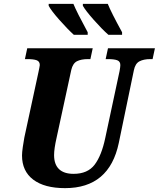

<svg xmlns="http://www.w3.org/2000/svg" viewBox="-20 -964 822 994"><path d="M94 -159Q94 -175 98 -203Q102 -231 106 -252L179 -590Q181 -601 183.5 -612Q186 -623 186 -627Q186 -646 170 -652Q154 -658 121 -658H109L121 -714H460L448 -658H436Q400 -658 378.5 -647Q357 -636 349 -602L273 -251Q260 -194 260 -161Q260 -113 285.5 -88.5Q311 -64 361 -64Q434 -64 470 -111.5Q506 -159 525 -250L599 -596Q603 -618 603 -627Q603 -646 587 -652Q571 -658 538 -658H527L539 -714H782L770 -658H758Q724 -658 702 -646.5Q680 -635 673 -600L595 -224Q546 10 317 10Q210 10 152 -34Q94 -78 94 -159ZM232 -934V-944H360Q377 -902 434 -797V-784H362Q329 -814 287 -861.5Q245 -909 232 -934ZM409 -934V-944H538Q555 -901 612 -797V-784H541Q508 -813 465.5 -861Q423 -909 409 -934Z"/></svg>

Font: Noto Serif NarrowExtraBold
Style: Italic
Weight: 800
Width: 4
Italic angle: -12°
Designer: Monotype Design Team
Foundry: Monotype Imaging Inc.
Version: Version 1.001